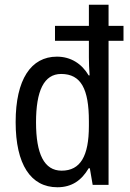

<svg xmlns="http://www.w3.org/2000/svg" viewBox="-20 -780 549 810"><path d="M222 10C283 10 324 -19 354 -70H359L371 0H438V-608H501V-671H438V-760H355V-671H212V-608H355V-538C355 -517 356 -487 358 -462H354C325 -511 279 -541 220 -541C111 -541 46 -445 46 -265C46 -86 110 10 222 10ZM240 -60C166 -60 132 -131 132 -264C132 -396 165 -468 238 -468C322 -468 355 -404 355 -269V-249C355 -121 319 -60 240 -60Z"/></svg>

Font: Noto Sans Gurmukhi UI Condensed
Style: Regular
Weight: 400
Width: 3
Designer: Jelle Bosma - Monotype Design Team
Foundry: Monotype Imaging Inc.
Version: Version 2.004